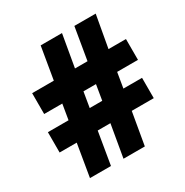

<svg xmlns="http://www.w3.org/2000/svg" viewBox="-164 -848 948 982"><g transform="rotate(-30 309.5 -357.0)"><path d="M480 -401 465 -311H575V-191H445L412 0H286L319 -191H244L212 0H88L120 -191H19V-311H141L156 -401H49V-524H177L209 -714H335L302 -524H376L408 -714H534L500 -524H603V-401ZM266 -311H340L355 -401H281Z"/></g></svg>

Font: Noto Sans Myanmar SemiCondensed Black
Style: Regular
Weight: 900
Width: 4
Designer: Monotype Design Team
Foundry: Monotype Imaging Inc.
Version: Version 2.107; ttfautohint (v1.8.4.7-5d5b)